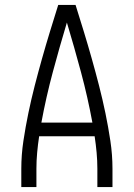

<svg xmlns="http://www.w3.org/2000/svg" viewBox="-20 -755 540 775"><path d="M66 0V-74Q66 -130 74.5 -186.5Q83 -243 94.5 -298.5Q106 -354 120 -408.5Q134 -463 149.5 -518Q165 -573 181.5 -627Q198 -681 215 -735H285Q302 -681 318.5 -627Q335 -573 350.5 -518Q366 -463 380 -408.5Q394 -354 405.5 -298.5Q417 -243 425.5 -186.5Q434 -130 434 -74V0H373V-74Q373 -106 370 -139Q367 -172 362 -205H138Q133 -172 130 -139Q127 -106 127 -74V0ZM147 -260H353Q334 -363 307 -463.5Q280 -564 250 -664Q220 -564 193 -463.5Q166 -363 147 -260Z"/></svg>

Font: Iosevka Term Curly Light
Style: Regular
Weight: 300
Designer: Belleve Invis
Foundry: Belleve Invis
Version: Version 32.3.0